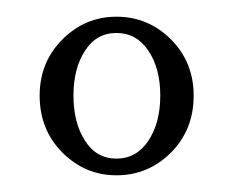

<svg xmlns="http://www.w3.org/2000/svg" viewBox="-20 -780 279 230"><path d="M119.5 -570Q82 -570 54.8 -597.2Q27.5 -624.5 27.5 -665.5Q27.5 -705.5 54.8 -732.8Q82 -760 119.5 -760Q157.5 -760 184.8 -732.8Q212 -705.5 212 -665.5Q212 -624.5 184.8 -597.2Q157.5 -570 119.5 -570ZM119.5 -590Q143.5 -590 157.8 -611.5Q172 -633 172 -665.5Q172 -698 157.8 -719.2Q143.5 -740.5 119.5 -740.5Q95.5 -740.5 81.8 -719.2Q68 -698 68 -665.5Q68 -633 81.8 -611.5Q95.5 -590 119.5 -590Z"/></svg>

Font: Imbue 48pt Light
Style: Regular
Weight: 300
Designer: Tyler Finck
Foundry: Etcetera Type Company
Version: Version 1.102